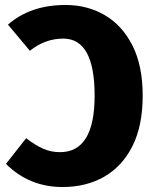

<svg xmlns="http://www.w3.org/2000/svg" viewBox="-20 -733 619 771"><path d="M231 18Q97 18 4 -75L85 -178Q123 -149 154 -135.5Q185 -122 221 -122Q360 -122 360 -349Q360 -578 234 -578Q161 -578 100 -529L12 -634Q102 -713 243 -713Q331 -713 401 -672Q471 -631 512 -550Q553 -469 553 -349Q553 -229 512.5 -147.5Q472 -66 399.5 -24Q327 18 231 18Z"/></svg>

Font: Trujillo ExtraBold
Style: Regular
Weight: 800
Designer: Fira Sans original fonts by bBox Type GmbH, Carrois Corporate GbR, & Edenspiekermann AG / Changes by Cristiano Sobral
Foundry: Fira Sans original fonts by bBox Type GmbH, Carrois Corporate GbR, & Edenspiekermann AG / Changes by Cristiano Sobral
Version: Version 4.301;July 28, 2020;FontCreator 13.0.0.2655 64-bit